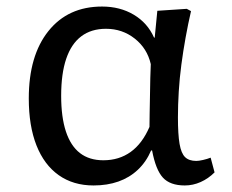

<svg xmlns="http://www.w3.org/2000/svg" viewBox="-20 -553 709 587"><path d="M266 14Q204 14 159.5 -17.5Q115 -49 91.5 -108.5Q68 -168 68 -252Q68 -383 128 -458Q188 -533 292 -533Q347 -533 389 -508Q431 -483 451 -438H453L461 -520L551 -526L564 -519Q555 -480 547.5 -438.5Q540 -397 534.5 -355.5Q529 -314 526.5 -273Q524 -232 524 -194Q524 -142 529 -113Q534 -84 546 -72.5Q558 -61 580 -61Q588 -61 601 -64Q614 -67 624 -71L636 -26Q617 -7 593.5 3.5Q570 14 545 14Q500 14 478 -10Q456 -34 445 -93H442Q427 -58 401.5 -34Q376 -10 342 2Q308 14 266 14ZM296 -63Q344 -63 379.5 -88.5Q415 -114 437 -165Q437 -180 437.5 -205Q438 -230 438.5 -259Q439 -288 439.5 -314Q440 -340 441 -357Q430 -405 392 -435Q354 -465 304 -465Q259 -465 228.5 -442Q198 -419 182.5 -373.5Q167 -328 167 -260Q167 -195 181.5 -151Q196 -107 224.5 -85Q253 -63 296 -63Z"/></svg>

Font: Literata Variable Black
Style: Regular
Weight: 900
Designer: Latin by Veronika Burian and Jose Scaglione. Greek by Irene Vlachou. Cyrillic by Vera Evstafieva.
Foundry: TypeTogether
Version: Version 3.021